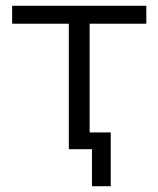

<svg xmlns="http://www.w3.org/2000/svg" viewBox="-20 -516 548 664"><path d="M298 128V0H218V-434H22V-496H486V-434H290V-58H363V128Z"/></svg>

Font: Nunito Sans 6pt Light
Style: Regular
Weight: 300
Version: Version 3.101;gftools[0.9.27]